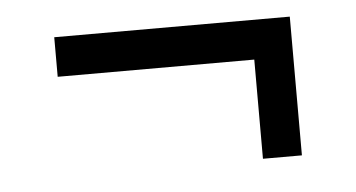

<svg xmlns="http://www.w3.org/2000/svg" viewBox="-31 -333 601 324"><g transform="rotate(-5 269.5 -170.5)"><path d="M403 -53H469V-288H70V-221H403Z"/></g></svg>

Font: Saira UNSAM SC
Style: Regular
Weight: 400
Designer: Hector Gatti with collaboration of the Omnibus-Type team
Foundry: Omnibus-Type
Version: Version 1.072;PS 001.072;hotconv 1.0.88;makeotf.lib2.5.64775